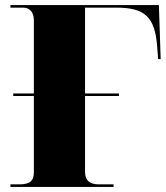

<svg xmlns="http://www.w3.org/2000/svg" viewBox="-20 -734 653 754"><path d="M21 0H426V-10H368C328 -10 314 -29 314 -59V-357H447V-367H314V-704H437C548 -704 588 -668 597 -554L601 -502H611L604 -714H21V-704H71C94 -704 113 -689 113 -654V-367H32V-357H113V-58C113 -24 98 -10 56 -10H21Z"/></svg>

Font: Noto Serif Display Black
Style: Regular
Weight: 900
Designer: Monotype Design Team
Foundry: Monotype Imaging Inc.
Version: Version 2.009